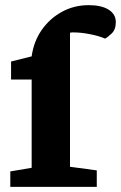

<svg xmlns="http://www.w3.org/2000/svg" viewBox="-20 -726 470 746"><path d="M20 0V-60L103 -74V-417H23V-487L103 -507Q111 -565 142 -609.5Q173 -654 220.5 -680Q268 -706 325 -706Q374 -706 402 -688.5Q430 -671 430 -640Q430 -611 413.5 -595.5Q397 -580 388 -576Q366 -586 330.5 -593Q295 -600 268 -600Q264 -600 260 -600Q256 -600 252 -599V-78L356 -64V0Z"/></svg>

Font: Faustina ExtraBold
Style: Regular
Weight: 800
Designer: Alfonso Garcia
Foundry: http://www.omnibus-type.com
Version: Version 1.200